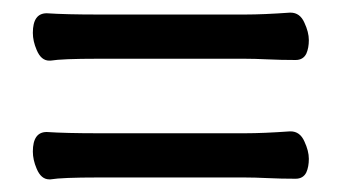

<svg xmlns="http://www.w3.org/2000/svg" viewBox="-20 -402 540 304"><path d="M54 -381Q84 -379 136 -379H368Q397 -379 439 -382H440Q455 -382 462 -366Q469 -351 469 -338.5Q469 -326 465 -317Q460 -307 448 -307Q425 -307 404 -308Q383 -309 367 -309H135Q78 -309 60 -306H59H58Q45 -306 38 -323Q32 -337 32 -350Q32 -381 54 -381ZM54 -193Q84 -191 136 -191H368Q397 -191 439 -194H440Q455 -194 462 -178Q469 -163 469 -150.5Q469 -138 465 -129Q460 -119 448 -119Q425 -119 404 -120Q383 -121 367 -121H135Q78 -121 60 -118H59H58Q45 -118 38 -135Q32 -149 32 -162Q32 -193 54 -193Z"/></svg>

Font: Moon Stars Kai HW
Style: Bold
Weight: 700
Designer: GuiWonder
Version: Version 1.101